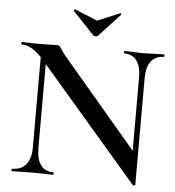

<svg xmlns="http://www.w3.org/2000/svg" viewBox="-56 -856 844 926"><g transform="rotate(5 366.0 -393.0)"><path d="M717 -613Q676 -613 654.5 -584.5Q633 -556 633 -503V14Q633 16 628 17Q623 18 621 16L152 -529V-121Q152 -68 173 -40Q194 -12 234 -12Q236 -12 236 -6Q236 0 234 0Q207 0 192 -1L140 -2L82 -1Q66 0 35 0Q32 0 32 -6Q32 -12 35 -12Q78 -12 101.5 -40Q125 -68 125 -121V-560Q97 -589 74 -601Q51 -613 28 -613Q26 -613 26 -619Q26 -625 28 -625L68 -624Q81 -623 105 -623L169 -624Q181 -625 197 -625Q205 -625 210 -621Q215 -617 223 -604Q232 -589 246 -573L606 -149V-503Q606 -556 585.5 -584.5Q565 -613 525 -613Q523 -613 523 -619Q523 -625 525 -625L566 -624Q598 -622 619 -622Q637 -622 673 -624L717 -625Q719 -625 719 -619Q719 -613 717 -613ZM265 -796 264 -798Q264 -800 266.5 -802.5Q269 -805 271 -804L380 -759L488 -804H490Q492 -804 493.5 -801.5Q495 -799 493 -797L391 -687Q387 -683 380 -683Q372 -683 368 -687Z"/></g></svg>

Font: Cormorant SC SemiBold
Style: Regular
Weight: 600
Designer: Christian Thalmann (Catharsis Fonts)
Version: Version 3.000